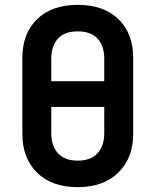

<svg xmlns="http://www.w3.org/2000/svg" viewBox="-20 -760 640 790"><path d="M300 10Q193 10 132.5 -49.5Q72 -109 72 -209V-522Q72 -622 132.5 -681Q193 -740 300 -740Q407 -740 467.5 -681Q528 -622 528 -522V-209Q528 -110 467 -50Q406 10 300 10ZM191 -426H409V-518Q409 -571 381.5 -601Q354 -631 300 -631Q246 -631 218.5 -601Q191 -571 191 -518ZM300 -99Q354 -99 381.5 -129.5Q409 -160 409 -212V-320H191V-212Q191 -160 218.5 -129.5Q246 -99 300 -99Z"/></svg>

Font: Pitagon Sans Mono
Style: Bold
Weight: 700
Monospace: yes
Designer: Travis Tran
Foundry: Pitagon
Version: Version 1.001; ttfautohint (v1.8.4.7-5d5b);gftools[0.9.26]